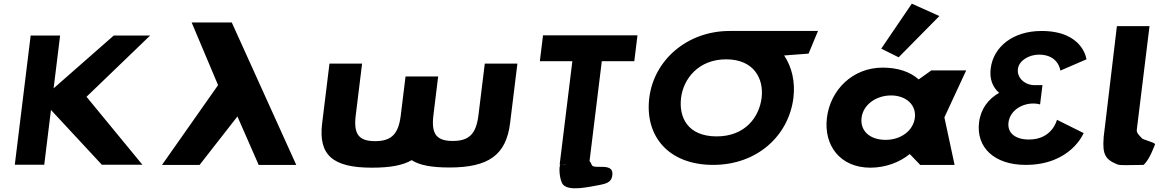

<svg xmlns="http://www.w3.org/2000/svg" viewBox="-20 -895 6334 1042"><path d="M752.9 -0.9 449.5 -369.8 794.8 -702.1H597.3L271 -415.7L306.2 -702.1H146.4L60.3 -0.9H220.1L256.6 -298.4L532.8 -0.9Z M1383.8 0 1268.5 -263 1063.2 0H859.2L1163.5 -433L1020.1 -773H1237.9L1587.8 0Z M1945.1 -550H1768.1L1728.3 -226C1707.2 -54 1784.7 15 1997.9 15C2097.7 15 2166.1 2.3 2214.5 -25.9C2255.9 1.6 2320.9 14 2419.5 14C2632.7 14 2727.2 -55 2748.3 -227L2788 -550H2611L2576.6 -270C2564.2 -169 2526.7 -130 2437.2 -130C2347.6 -130 2319.8 -169 2332.2 -270L2357.9 -480H2180.9L2155 -269C2142.6 -168 2105.2 -129 2015.6 -129C1926.1 -129 1898.2 -168 1910.6 -269Z M2909.8 -562.9H3086.2L3017.3 -1.9L3021.3 -1.8C3011.1 9.2 3016.5 87 3036.7 108C3072.1 144.6 3176.9 119 3238.5 108C3269.3 102 3295.7 93.7 3302.1 63C3319.4 -21 3201.5 28.7 3191.5 0C3188.3 -9.2 3184.3 -16 3179.5 -20.9L3246 -562.9H3422.4L3439.6 -703.1H2927ZM3056.5 -1.1C3048 -0.1 3039.3 -0.1 3030.7 -1.6Z M3676.2 -363.9C3689 -468.4 3771.6 -572.8 3920.4 -573L3920.4 -573L3920.8 -573H3921C4071.1 -573 4126.2 -468.5 4113.3 -363.9C4100.5 -259.4 4023.9 -154.8 3869.6 -154.8C3711.2 -154.8 3663.4 -259.4 3676.2 -363.9ZM3939.4 -727 3939.3 -726.9C3708.6 -726.6 3528.8 -568.6 3503.7 -363.9C3478.5 -159.1 3605.2 -0.1 3850.6 -0.1C4089.9 -0.1 4260.7 -159.1 4285.9 -363.9C4296.7 -452.3 4277.1 -531.9 4235.6 -594L4368.2 -604L4419.3 -727Z M4762.6 -631 4857 -584 5078 -807.9 4928.5 -875.1ZM4655.8 -256C4664.5 -327 4734.8 -377 4815.9 -377C4895.7 -377 4953.7 -327 4945 -256C4936.4 -186 4869.8 -136 4786.3 -136C4699.2 -136 4647.2 -186 4655.8 -256ZM4467.8 -256C4449.4 -106 4539.5 15 4703.6 15C4788.3 15 4864.7 -16 4915.9 -58H4918.3L4974.1 0H5160.6L5105.3 -258L5223.6 -513H5034.6L4965.7 -464C4919.9 -505 4853.8 -528 4770.3 -528C4606.2 -528 4486.2 -406 4467.8 -256Z M5734.6 -511.8C5734.6 -511.8 5725.7 -598.5 5618.7 -598.5C5564.2 -598.5 5509.9 -566.2 5504.3 -521.2C5498.1 -470.2 5543.9 -432.8 5595.3 -432.8H5637.5L5624.6 -328.2C5624.6 -328.2 5608.8 -333.3 5588.2 -333.3C5520.3 -333.3 5460.6 -290.8 5453.2 -230.5C5445.9 -171 5493.2 -137.8 5564.2 -137.8C5691.8 -137.8 5716.2 -244.9 5716.2 -244.9L5861.1 -172.7C5861.1 -172.7 5792.3 -0.1 5546.3 -0.1C5374.8 -0.1 5276.9 -96.2 5293.4 -230.5C5302.5 -304.4 5343.9 -358 5402.4 -391.1C5367.8 -420.9 5349.4 -465.1 5356.5 -522.9C5371.1 -641.9 5478.4 -726.9 5632.4 -726.9C5859.4 -726.9 5876.3 -573 5876.3 -573Z M6041.5 -753H6218.5L6149.5 -191C6147.4 -173 6162 -161.8 6176.7 -145C6184.8 -135.7 6242.1 -124 6248.9 -113C6248.9 -113 6216.4 -21.3 6185.1 0C6101 0 6061.5 4.3 6043.4 -3C5979 -28.9 5962.1 -57.6 5969.7 -148L5969.2 -148L5971.5 -166.5C5972.5 -176.7 5973.9 -187.5 5975.4 -199L5975.6 -200Z"/></svg>

Font: Hussar
Style: BdSuprExtOblOne
Weight: 700
Foundry: Cannot Into Space Fonts
Version: Version 2.00